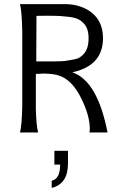

<svg xmlns="http://www.w3.org/2000/svg" viewBox="-20 -643 580 932"><path d="M502 0H414Q416 -10 416 -16Q416 -80 377 -160Q332 -256 264 -277Q238 -285 193 -286Q187 -286 174 -285Q161 -284 154 -284V-114Q156 -34 165 0H77Q86 -34 88 -125V-309V-493Q86 -589 77 -623H296Q357 -623 406 -595Q480 -551 480 -458Q480 -324 331 -292Q453 -251 502 0ZM410 -458Q410 -509 382 -534Q363 -553 330 -559Q324 -560 312 -561.5Q300 -563 295 -563Q266 -568 157 -566L156 -345Q272 -344 295 -347Q350 -355 361 -361Q411 -387 410 -458ZM310 89V150Q310 250 231 269V234Q272 226 272 156H244V89Z"/></svg>

Font: GFS Neohellenic Rg
Style: Regular
Weight: 400
Designer: Takis Katsoulidis and George D. Matthiopoulos
Foundry: Takis Katsoulidis and George D. Matthiopoulos
Version: Version 1.0